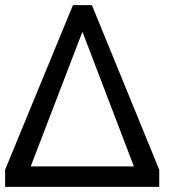

<svg xmlns="http://www.w3.org/2000/svg" viewBox="-38 -730 683 750"><path d="M-18 0V-67L247 -710H321L584 -67V0ZM82 -80H485L284 -606Z"/></svg>

Font: Raleway Medium
Style: Italic
Weight: 500
Italic angle: -12°
Designer: Matt McInerney, Pablo Impallari, Rodrigo Fuenzalida
Foundry: Matt McInerney, Pablo Impallari, Rodrigo Fuenzalida
Version: Version 4.026